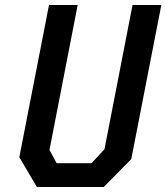

<svg xmlns="http://www.w3.org/2000/svg" viewBox="-20 -750 667 770"><path d="M128 0H396L506.5 -112L627 -730H511.5L399 -151.5L347 -95.5H207L178.5 -149L291.5 -730H176.5L57.5 -119.5Z"/></svg>

Font: Monaspace Krypton Medium
Style: Italic
Weight: 500
Italic angle: -11°
Designer: Riley Cran & the Lettermatic Team
Foundry: Lettermatic
Version: Version 1.101 (Monaspace Krypton)